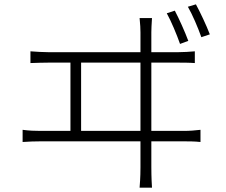

<svg xmlns="http://www.w3.org/2000/svg" viewBox="-20 -835 1040 883"><path d="M784 -786 747 -774C767 -738 793 -676 808 -633L846 -647C831 -688 802 -752 784 -786ZM881 -815 844 -804C865 -768 890 -709 906 -664L945 -677C929 -719 900 -780 881 -815ZM120 -599V-545C150 -546 177 -547 203 -547H304V-233H166C140 -233 113 -234 84 -238V-182C114 -184 140 -185 166 -185H626V-65C626 -55 626 -19 622 28H679C676 -18 676 -57 676 -67V-185H825C843 -185 876 -185 902 -182V-238C877 -235 852 -233 825 -233H676V-547H799C817 -547 851 -547 876 -545V-599C851 -597 827 -595 799 -595H676V-686C676 -697 677 -724 679 -752H622C625 -725 626 -700 626 -686V-595H203C177 -595 148 -597 120 -599ZM626 -233H353V-547H626Z"/></svg>

Font: Noto Sans SC Light
Style: Regular
Weight: 300
Designer: Ryoko NISHIZUKA 西塚涼子 (kana, bopomofo & ideographs); Paul D. Hunt (Latin, Greek & Cyrillic); Sandoll Communications 산돌커뮤니
Foundry: Adobe
Version: Version 2.004;hotconv 1.0.118;makeotfexe 2.5.65603